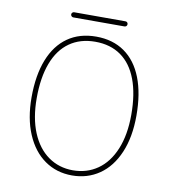

<svg xmlns="http://www.w3.org/2000/svg" viewBox="-84 -814 802 898"><g transform="rotate(10 317.5 -364.5)"><path d="M542 -315.4Q542 -413.6 516.1 -482.4Q490.2 -551.3 439.9 -586.9Q389.6 -622.6 317.4 -622.6Q246.1 -622.6 195.6 -586.9Q145 -551.3 118.9 -482.4Q92.8 -413.6 92.8 -315.4Q92.8 -221.2 121.1 -152.8Q149.4 -84.5 200.4 -48.3Q251.5 -12.2 317.4 -12.2Q383.8 -12.2 434.6 -47.6Q485.4 -83 513.7 -151.4Q542 -219.7 542 -315.4ZM68.4 -315.4Q68.4 -419.9 97.7 -494.4Q127 -568.8 182.9 -607.9Q238.8 -647 317.4 -647Q396.5 -647 452.4 -607.9Q508.3 -568.8 537.4 -494.4Q566.4 -419.9 566.4 -315.4Q566.4 -213.4 534.9 -139.4Q503.4 -65.4 447 -26.6Q390.6 12.2 317.4 12.2Q244.1 12.2 187.7 -27.3Q131.3 -66.9 99.9 -140.9Q68.4 -214.8 68.4 -315.4ZM451.2 -729Q451.2 -724.1 447.8 -720.5Q444.3 -716.8 439 -716.8H195.8Q190.9 -716.8 187.3 -720.5Q183.6 -724.1 183.6 -729Q183.6 -734.4 187.3 -737.8Q190.9 -741.2 195.8 -741.2H439Q444.3 -741.2 447.8 -737.8Q451.2 -734.4 451.2 -729Z"/></g></svg>

Font: Velvelyne Light
Style: Regular
Weight: 200
Designer: Manon Van der Borght et Mariel Nils
Foundry: Velvetyne
Version: Version 1.070